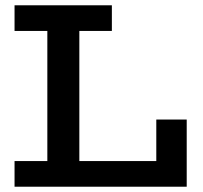

<svg xmlns="http://www.w3.org/2000/svg" viewBox="-20 -706 767 726"><path d="M35 0V-97H159V-589H35V-686H403V-589H280V-97H571V-254H686V0Z"/></svg>

Font: BioRhyme ExtraBold SemiBold
Style: Regular
Weight: 600
Version: Version 1.600;gftools[0.9.33]